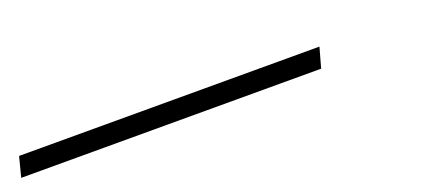

<svg xmlns="http://www.w3.org/2000/svg" viewBox="-60 -40 812 361"><g transform="rotate(-20 346.5 140.0)"><path d="M549.3 159.7H-50.8L-40.5 119.6H560.5Z"/></g></svg>

Font: PlayfairDisplaySC-Italic
Style: Italic
Weight: 400
Italic angle: -14°
Designer: Claus Eggers Sørensen
Foundry: Claus Eggers Sørensen
Version: Version 1.004;PS 001.004;hotconv 1.0.70;makeotf.lib2.5.58329